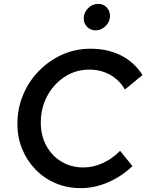

<svg xmlns="http://www.w3.org/2000/svg" viewBox="-20 -962 757 993"><path d="M398 11Q328 11 268.5 -14Q209 -39 164.5 -84.5Q120 -130 95 -190.5Q70 -251 70 -321Q70 -401 99.5 -471.5Q129 -542 181.5 -595.5Q234 -649 302 -679.5Q370 -710 448 -710Q537 -710 605.5 -675.5Q674 -641 717 -574L626 -499Q597 -549 549 -575.5Q501 -602 442 -602Q372 -602 315 -565Q258 -528 224.5 -466Q191 -404 191 -327Q191 -261 219.5 -208.5Q248 -156 298 -126Q348 -96 411 -96Q462 -96 511.5 -118.5Q561 -141 601 -182L665 -103Q610 -50 540 -19.5Q470 11 398 11ZM474 -805Q448 -805 430.5 -823Q413 -841 413 -866Q413 -897 435.5 -919.5Q458 -942 489 -942Q514 -942 531.5 -924Q549 -906 549 -880Q549 -850 526.5 -827.5Q504 -805 474 -805Z"/></svg>

Font: Red Hat Text Medium
Style: Italic
Weight: 500
Italic angle: -12°
Designer: Pentagram, MCKL
Foundry: Pentagram, MCKL
Version: Version 1.023; ttfautohint (v1.8.3)